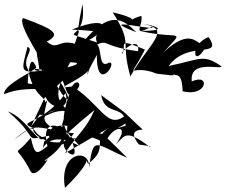

<svg xmlns="http://www.w3.org/2000/svg" viewBox="-62 -791 1083 922"><path d="M150 -423C123 -511 165 -182 161 -397L118 -550C97 -552 177 -360 71 -391C78 -509 93 -513 112 -469C114 -453 -48 -386 -42 -339C78 -388 163 -336 226 -400C297 -290 264 -274 191 -416C68 -307 288 -208 253 -344C142 -187 6 -211 101 -175C72 -149 228 -51 293 -151C157 -162 104 -238 201 -261C163 -247 76 -200 165 -310C132 -174 152 -265 254 -258C209 -67 176 -125 173 -139C38 -115 139 -116 -24 -256C64 -225 128 -88 147 -130C80 -154 130 -217 6 -120C100 -204 116 -180 250 -156C190 -70 114 -199 261 -187C266 -67 115 -7 160 -20C188 -53 111 75 85 32C9 -117 -2 -20 86 -130C106 -38 116 -53 166 -89C124 -249 273 -190 292 -85C325 15 161 -124 304 -127C172 -58 201 -108 392 -263C348 -165 320 -160 250 -55C384 -134 437 -163 460 -176C372 -121 468 -82 361 -5C338 -41 398 -31 250 111C218 -72 385 -83 364 26C387 -145 388 -102 549 -33C363 -216 467 -125 323 -144C338 -145 448 -117 440 -91C465 -189 575 -206 494 -98C540 -142 542 -172 660 -84C650 -86 689 -86 605 -97C569 -143 574 -166 623 -169C504 -278 588 -213 424 -334C442 -227 546 -295 541 -187C433 -155 607 -206 533 -231C450 -173 423 -289 285 -377C204 -166 257 -166 321 -89C137 -191 134 -11 150 -111C301 -238 267 -215 346 -223C273 -237 377 -383 191 -266C289 -315 254 -326 269 -192C286 -322 142 -255 275 -492C408 -489 91 -425 105 -461C266 -444 232 -388 267 -337C352 -368 313 -426 284 -376C183 -359 316 -400 366 -455C362 -435 331 -396 403 -527C401 -336 508 -500 461 -490C388 -445 457 -661 343 -547C488 -620 386 -573 601 -545C613 -628 507 -536 527 -533C545 -582 499 -608 634 -553C548 -384 559 -492 691 -437C810 -426 759 -414 772 -495C752 -370 810 -495 815 -353C931 -322 952 -442 859 -400C846 -509 1006 -453 1001 -473C913 -532 908 -508 748 -474C840 -601 1011 -506 940 -613C842 -578 867 -439 938 -590C888 -531 885 -689 722 -539C835 -661 797 -597 609 -643C766 -641 670 -672 629 -675C767 -650 654 -586 564 -424C514 -603 580 -573 479 -732C648 -692 515 -684 617 -715C626 -664 566 -614 668 -663C703 -636 382 -718 593 -636C526 -703 464 -745 332 -583C468 -640 479 -728 283 -649C470 -639 379 -640 404 -587C184 -661 361 -573 334 -771C287 -543 344 -716 297 -581C208 -607 218 -530 139 -614C176 -563 140 -587 168 -594C231 -629 194 -651 50 -704C13 -683 163 -469 161 -456C25 -433 41 -450 70 -566C106 -554 40 -508 73 -457C112 -255 231 -372 87 -183L154 -325L276 -438L116 -520Z"/></svg>

Font: CISF Camouflage Kit
Style: Mdz
Weight: 400
Designer: Robert Jablonski, Jasper
Foundry: Cannot Into Space Fonts
Version: Version 1.270